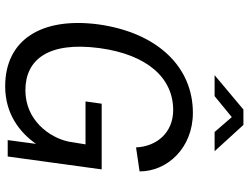

<svg xmlns="http://www.w3.org/2000/svg" viewBox="-132 -842 983 760"><g transform="rotate(90 360.0 -461.5)"><path d="M502 -819H578L474 -933H413L277 -819H360L443 -887ZM321 10C431 10 504 -48 549 -112L534 0H599L650 -372H390L381 -308H551L540 -241C524 -165 455 -70 337 -70C215 -70 143 -161 170 -364C196 -554 289 -655 415 -655C503 -655 559 -592 563 -508L658 -522C658 -632 565 -733 426 -733C245 -733 109 -594 76 -359C46 -131 139 10 321 10Z"/></g></svg>

Font: United Sans
Style: Italic
Weight: 400
Italic angle: -8°
Designer: Pablo Impallari, Rodrigo Fuenzalida (Modified by Dan O. Williams)
Version: Version 1.000;PS 001.000;hotconv 1.0.88;makeotf.lib2.5.64775